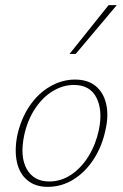

<svg xmlns="http://www.w3.org/2000/svg" viewBox="-20 -723 479 748"><path d="M166 5Q118 5 87 -20.5Q56 -46 46 -91Q36 -136 47 -194Q61 -259 94.5 -309Q128 -359 175 -386Q222 -413 272 -413Q322 -413 352.5 -388Q383 -363 393.5 -318.5Q404 -274 391 -217Q378 -154 345.5 -103.5Q313 -53 266.5 -24Q220 5 166 5ZM172 -16Q218 -16 257.5 -42.5Q297 -69 325 -114.5Q353 -160 365 -216Q381 -292 356 -342Q331 -392 268 -392Q225 -392 185.5 -368Q146 -344 116.5 -299.5Q87 -255 74 -195Q57 -112 84.5 -64Q112 -16 172 -16ZM251 -513 403 -703H435L275 -513Z"/></svg>

Font: Ysabeau Office Thin
Style: Italic
Weight: 250
Italic angle: -12°
Designer: Christian Thalmann (Catharsis Fonts)
Version: Version 2.001;gftools[0.9.30]; featfreeze: tnum,lnum,ss02